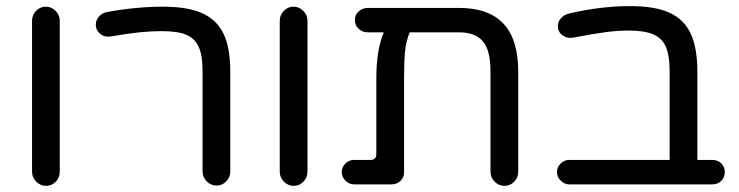

<svg xmlns="http://www.w3.org/2000/svg" viewBox="-20 -603 2420 629"><path d="M85 -40V-535.2Q85 -553.7 98.1 -567.4Q111.3 -581.1 129.9 -581.1Q148.4 -581.1 162.1 -567.4Q175.8 -553.7 175.8 -535.2V-40Q175.8 -21.5 162.6 -7.8Q149.4 5.9 130.9 5.9Q112.3 5.9 98.6 -7.8Q85 -21.5 85 -40Z M643.6 -41V-368.2Q643.6 -422.9 630.9 -449.2Q619.1 -476.6 590.8 -488.8Q562.5 -501 509.8 -501Q473.6 -501 436.5 -497.1Q399.4 -493.2 341.8 -483.4Q322.3 -480.5 308.1 -492.2Q293.9 -503.9 293.9 -522.5Q293.9 -537.1 304.2 -548.8Q314.5 -560.5 330.1 -563.5Q425.8 -581.1 513.7 -581.1Q595.7 -581.1 642.6 -559.6Q690.4 -538.1 712.4 -492.2Q734.4 -446.3 734.4 -368.2V-41Q734.4 -22.5 721.2 -8.8Q708 4.9 689.5 4.9Q670.9 4.9 657.2 -8.8Q643.6 -22.5 643.6 -41Z M896.5 -40V-535.2Q896.5 -553.7 909.7 -567.4Q922.9 -581.1 941.4 -581.1Q960 -581.1 973.6 -567.4Q987.3 -553.7 987.3 -535.2V-40Q987.3 -21.5 974.1 -7.8Q960.9 5.9 942.4 5.9Q923.8 5.9 910.2 -7.8Q896.5 -21.5 896.5 -40Z M1677.7 -368.2V-40Q1677.7 -21.5 1664.6 -7.8Q1651.4 5.9 1632.8 5.9Q1614.3 5.9 1600.6 -7.8Q1586.9 -21.5 1586.9 -40V-368.2Q1586.9 -439.5 1561.5 -468.3Q1536.1 -497.1 1483.4 -497.1H1322.3Q1310.5 -468.8 1307.1 -436.5Q1303.7 -404.3 1303.7 -342.8V-39.1Q1303.7 -21.5 1292 -10.3Q1280.3 1 1262.7 1H1139.6Q1124 1 1111.8 -11.2Q1099.6 -23.4 1099.6 -39.1Q1099.6 -55.7 1111.8 -67.4Q1124 -79.1 1139.6 -79.1H1193.4Q1212.9 -79.1 1212.9 -98.6V-346.7Q1212.9 -439.5 1237.3 -497.1H1185.5Q1168 -497.1 1155.3 -508.3Q1142.6 -519.5 1142.6 -537.1Q1142.6 -554.7 1155.3 -565.9Q1168 -577.1 1185.5 -577.1H1483.4Q1581.1 -577.1 1629.4 -525.4Q1677.7 -473.6 1677.7 -368.2Z M2354.5 -39.1Q2354.5 -21.5 2342.8 -10.3Q2331.1 1 2313.5 1H1844.7Q1829.1 1 1816.9 -11.2Q1804.7 -23.4 1804.7 -39.1Q1804.7 -55.7 1816.9 -67.4Q1829.1 -79.1 1844.7 -79.1H2173.8V-368.2Q2173.8 -421.9 2161.1 -450.2Q2149.4 -477.5 2120.6 -490.2Q2091.8 -502.9 2040 -502.9Q2003.9 -502.9 1966.3 -498Q1928.7 -493.2 1856.4 -479.5Q1837.9 -476.6 1822.8 -487.3Q1807.6 -498 1807.6 -517.6Q1807.6 -532.2 1817.9 -543.5Q1828.1 -554.7 1843.8 -558.6Q1947.3 -583 2043.9 -583Q2126 -583 2172.9 -561.5Q2220.7 -540 2242.7 -493.2Q2264.6 -446.3 2264.6 -368.2V-79.1H2313.5Q2331.1 -79.1 2342.8 -67.9Q2354.5 -56.6 2354.5 -39.1Z"/></svg>

Font: jf-openhuninn-1.0
Style: Regular
Weight: 400
Designer: [Kosugi Maru]
      Designed by Motoya company      

      [Varela Round]
      Joe Prince(Latin component); Avraham Co
Foundry: justfont CO.,LTD.
Version: 1.0